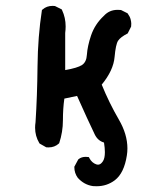

<svg xmlns="http://www.w3.org/2000/svg" viewBox="-20 -502 540 657"><path d="M234.4 70.3V68.4L247.6 43.9L249 42.5Q258.8 34.7 273.4 34.7Q276.9 34.7 284.2 35.6L286.1 39.6Q294.4 55.2 309.6 60.5Q313 61.5 315.2 61.5Q317.4 61.5 318.8 61Q325.7 59.6 332.3 49.6Q338.9 39.6 338.9 18.6Q338.9 4.9 335.9 -14.2Q314.5 -20.5 304.2 -42Q279.3 -93.8 243.7 -173.8L200.2 -164.6Q195.3 -130.4 195.3 -90.3Q195.3 -50.3 182.6 -12.2L181.2 -10.7Q167 2.4 146 2.4Q143.1 2.4 138.2 2L115.7 -10.7L114.3 -12.7Q100.1 -36.6 100.1 -64.9Q100.1 -74.2 101.6 -84Q107.4 -173.3 108.4 -274.9Q109.4 -376.5 123.5 -467.8L126 -469.7Q139.6 -481.9 160.2 -481.9Q163.1 -481.9 168 -481.4L191.4 -469.7L192.4 -467.3Q204.6 -441.4 204.6 -411.6Q204.6 -400.4 203.1 -389.2V-262.2Q245.1 -269.5 260.5 -279.5Q275.9 -289.6 277.3 -314.5Q279.3 -344.2 291.5 -380.4Q304.7 -419.4 335.4 -447.8Q354 -468.3 382.3 -468.3Q387.2 -468.3 394 -467.8L416.5 -456.5Q424.3 -445.8 426.8 -436.5Q429.2 -427.2 429.2 -421.4Q429.2 -415.5 428.7 -411.1L417 -387.7Q392.1 -375 384 -362.5Q376 -350.1 372.1 -307.1Q368.2 -261.2 328.1 -212.4Q353 -150.9 386.7 -92.8Q416 -42.5 416 5.9Q416 18.1 414.1 29.8Q404.8 90.3 373 114.7Q345.7 135.3 310.5 135.3Q303.2 135.3 297.9 134.8Q267.6 130.4 246.1 106.4Q234.4 90.3 234.4 70.3Z"/></svg>

Font: Bakudai
Style: Bold
Weight: 700
Version: Version 1.48